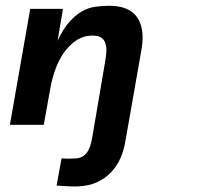

<svg xmlns="http://www.w3.org/2000/svg" viewBox="-20 -442 775 680"><path d="M352 -221.5Q356 -244.5 357 -264Q357 -277.5 353 -289.5Q349 -301.5 338.5 -308.8Q328 -316 307 -316Q277.5 -316 253.2 -300.8Q229 -285.5 209.8 -260Q190.5 -234.5 177.8 -200.8Q165 -167 158.5 -130.5L135 0H15L87 -410.5H203L184 -297.5Q203 -339 224.8 -363.5Q246.5 -388 269.2 -401.2Q292 -414.5 316.8 -418Q341.5 -421.5 366.5 -421.5Q433.5 -421.5 462.5 -385Q485 -356 485 -309.5Q485 -287 480 -260L424 58.5Q419 89 407 117Q395 145 374.5 167Q354 189 324.2 203Q294.5 217 252 218.5H239Q209.5 217.5 180.5 215L198 119L223 120L249.5 119Q272.5 117.5 286.5 100.2Q300.5 83 307 43Z"/></svg>

Font: Lucymar Sans SemiBold
Style: Italic
Weight: 600
Italic angle: -10°
Foundry: The League of Moveable Type (original font) / Main changes by Cristiano Sobral with portions from Mirco Monsees
Version: Version 2.00;August 30, 2020;FontCreator 13.0.0.2681 64-bit